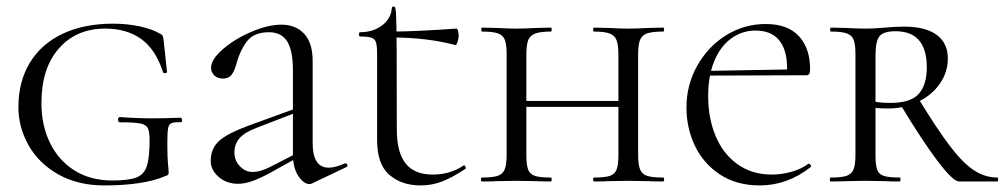

<svg xmlns="http://www.w3.org/2000/svg" viewBox="-20 -552 3056 584"><path d="M36 -226Q36 -304 71 -361.5Q106 -419 171 -449.5Q236 -480 324 -480Q366 -480 404 -472Q442 -464 468 -449Q474 -446 475.5 -441Q477 -436 478 -427L488 -333Q488 -330 482.5 -329.5Q477 -329 476 -332Q454 -401 410 -433Q366 -465 300 -465Q212 -465 159 -404.5Q106 -344 106 -239Q106 -170 132.5 -116.5Q159 -63 207.5 -33Q256 -3 321 -3Q371 -3 394.5 -12Q418 -21 426.5 -46.5Q435 -72 435 -126Q435 -152 429.5 -162.5Q424 -173 406.5 -176.5Q389 -180 345 -180Q339 -180 339 -188Q339 -191 340.5 -193.5Q342 -196 344 -196Q396 -192 449 -192Q473 -192 529 -194Q531 -194 532.5 -191.5Q534 -189 534 -187Q534 -180 529 -180Q509 -181 501 -177Q493 -173 491 -160.5Q489 -148 489 -116Q489 -71 491 -53Q493 -35 493 -28Q493 -22 491.5 -20.5Q490 -19 482 -16Q416 12 297 12Q217 12 157.5 -21.5Q98 -55 67 -110Q36 -165 36 -226Z M922 8Q904 8 887.5 -16.5Q871 -41 871 -83V-337Q871 -398 853.5 -426Q836 -454 798 -454Q752 -454 730.5 -425.5Q709 -397 697 -351Q692 -334 683.5 -323.5Q675 -313 658 -313Q642 -313 632 -322.5Q622 -332 622 -346Q622 -371 657.5 -402Q693 -433 744 -455Q795 -477 836 -477Q879 -477 905 -449.5Q931 -422 931 -367V-117Q931 -42 980 -42Q1000 -42 1029 -55H1031Q1035 -55 1036.5 -50.5Q1038 -46 1034 -44L929 6Q925 8 922 8ZM621 -62Q621 -100 646 -123Q671 -146 739 -171L882 -223L884 -211L760 -163Q723 -149 708 -131Q693 -113 693 -88Q693 -64 709.5 -46.5Q726 -29 748 -29Q772 -29 801 -44L891 -90L893 -77L805 -28Q770 -9 747 -1Q724 7 704 7Q669 7 645 -14Q621 -35 621 -62Z M1127 -126V-388Q1127 -413 1123.5 -423.5Q1120 -434 1109.5 -437.5Q1099 -441 1075 -441Q1072 -441 1072 -447.5Q1072 -454 1075 -454Q1115 -454 1142.5 -475Q1170 -496 1172 -529Q1172 -532 1179 -532Q1183 -532 1184.5 -512Q1186 -492 1186.5 -400.5Q1187 -309 1187 -158Q1187 -88 1214 -54.5Q1241 -21 1296 -21Q1349 -21 1389 -48L1391 -49Q1394 -49 1396 -44.5Q1398 -40 1395 -38Q1354 -11 1323.5 0.5Q1293 12 1259 12Q1202 12 1164.5 -20Q1127 -52 1127 -126ZM1171 -438V-456Q1240 -456 1368 -465Q1371 -465 1373 -459Q1375 -453 1375 -443Q1375 -434 1371.5 -424Q1368 -414 1365 -415Q1278 -438 1171 -438Z M1787 -456Q1784 -456 1784 -462Q1784 -468 1787 -468L1831 -467Q1867 -465 1892 -465Q1914 -465 1952 -467L1997 -468Q2000 -468 2000 -462Q2000 -456 1997 -456Q1964 -456 1948.5 -450.5Q1933 -445 1927 -431Q1921 -417 1921 -387V-81Q1921 -51 1927 -36.5Q1933 -22 1948.5 -17Q1964 -12 1997 -12Q2000 -12 2000 -6Q2000 0 1997 0Q1969 0 1952 -1L1892 -2L1831 -1Q1815 0 1787 0Q1784 0 1784 -6Q1784 -12 1787 -12Q1820 -12 1835 -17Q1850 -22 1855.5 -36.5Q1861 -51 1861 -81V-385Q1861 -415 1855.5 -429.5Q1850 -444 1834.5 -450Q1819 -456 1787 -456ZM1548 -245H1887V-227H1548ZM1446 -456Q1444 -456 1444 -462Q1444 -468 1446 -468L1491 -467Q1529 -465 1550 -465Q1575 -465 1613 -467L1656 -468Q1658 -468 1658 -462Q1658 -456 1656 -456Q1624 -456 1608 -450Q1592 -444 1586.5 -429.5Q1581 -415 1581 -385V-81Q1581 -50 1586.5 -36Q1592 -22 1607 -17Q1622 -12 1656 -12Q1658 -12 1658 -6Q1658 0 1656 0Q1628 0 1612 -1L1550 -2L1491 -1Q1474 0 1445 0Q1443 0 1443 -6Q1443 -12 1445 -12Q1478 -12 1493.5 -17Q1509 -22 1515 -36.5Q1521 -51 1521 -81V-387Q1521 -417 1515.5 -431Q1510 -445 1494.5 -450.5Q1479 -456 1446 -456Z M2068 -225Q2068 -294 2101 -352.5Q2134 -411 2189 -445Q2244 -479 2309 -479Q2376 -479 2410 -442Q2444 -405 2444 -342Q2444 -332 2441.5 -327.5Q2439 -323 2432 -323H2373Q2374 -331 2374 -345Q2374 -400 2350 -429.5Q2326 -459 2278 -459Q2237 -459 2204 -435Q2171 -411 2152.5 -366Q2134 -321 2134 -260Q2134 -192 2157 -137.5Q2180 -83 2224 -52Q2268 -21 2327 -21Q2356 -21 2386 -29Q2416 -37 2439 -54H2440Q2443 -54 2445.5 -50.5Q2448 -47 2446 -44Q2375 12 2291 12Q2220 12 2169.5 -21.5Q2119 -55 2093.5 -109Q2068 -163 2068 -225ZM2113 -336 2392 -341V-323L2114 -322Z M2717 0Q2689 0 2674 -1L2611 -2L2552 -1Q2535 0 2506 0Q2504 0 2504 -6Q2504 -12 2506 -12Q2539 -12 2554.5 -17Q2570 -22 2576 -36.5Q2582 -51 2582 -81V-387Q2582 -417 2576.5 -431Q2571 -445 2555.5 -450.5Q2540 -456 2507 -456Q2505 -456 2505 -462Q2505 -468 2507 -468L2553 -467Q2589 -465 2611 -465Q2629 -465 2644.5 -466Q2660 -467 2671 -468Q2703 -471 2730 -471Q2795 -471 2829 -446Q2863 -421 2863 -374Q2863 -333 2839 -298Q2815 -263 2773 -242.5Q2731 -222 2681 -222Q2649 -222 2626 -226L2625 -246Q2650 -239 2688 -239Q2750 -239 2774.5 -266.5Q2799 -294 2799 -347Q2799 -457 2704 -457Q2666 -457 2654.5 -441Q2643 -425 2643 -385V-81Q2643 -50 2648 -36Q2653 -22 2668 -17Q2683 -12 2717 -12Q2719 -12 2719 -6Q2719 0 2717 0ZM3014 0H2897Q2879 0 2832 -62Q2785 -124 2720 -232L2773 -253Q2831 -158 2870 -107Q2909 -56 2942.5 -34Q2976 -12 3014 -12Q3016 -12 3016 -6Q3016 0 3014 0Z"/></svg>

Font: Cormorant Unicase
Style: Regular
Weight: 400
Designer: Christian Thalmann (Catharsis Fonts)
Foundry: Catharsis Fonts
Version: Version 4.000